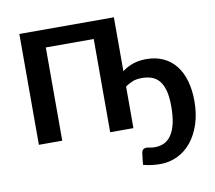

<svg xmlns="http://www.w3.org/2000/svg" viewBox="-77 -599 972 870"><g transform="rotate(-10 409.0 -164.0)"><path d="M500.5 -262Q523.5 -279.5 550.8 -288.8Q578 -298 611.5 -298Q655.5 -298 689.5 -282.2Q723.5 -266.5 746.8 -237.2Q770 -208 782 -166.2Q794 -124.5 794 -73Q794 -14.5 778.5 32.5Q763 79.5 736 112.8Q709 146 672.2 163.8Q635.5 181.5 593 181.5Q573.5 181.5 554.5 179.2Q535.5 177 514.5 171.5Q515 163.5 515.8 157Q516.5 150.5 517.2 144.5Q518 138.5 518.8 132.2Q519.5 126 520.5 117.5Q521.5 108.5 527.2 103Q533 97.5 544 97.5Q550 97.5 559.2 99.8Q568.5 102 581.5 102Q604.5 102 623.8 93.2Q643 84.5 657 64.2Q671 44 678.8 11.8Q686.5 -20.5 686.5 -68Q686.5 -111.5 678.8 -140Q671 -168.5 656.8 -185.8Q642.5 -203 622.2 -210Q602 -217 577.5 -217Q550 -217 532.5 -209.2Q515 -201.5 500.5 -191.5V0H393.5V-429H173V0H65.5V-510H500.5Z"/></g></svg>

Font: Lato 2
Style: Regular
Weight: 600
Designer: Lukasz Dziedzic with Adam Twardoch and Botio Nikoltchev
Foundry: tyPoland Lukasz Dziedzic
Version: Version 2.015; 2015-08-06; http://www.latofonts.com/